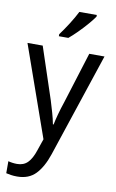

<svg xmlns="http://www.w3.org/2000/svg" viewBox="-107 -872 673 1117"><g transform="rotate(10 229.5 -314.0)"><path d="M2 -587H92L193 -283Q204 -247 214 -212.5Q224 -178 230 -146H234Q239 -171 249 -208Q259 -245 272 -283L367 -587H457L253 26Q227 104 186.5 146.5Q146 189 77 189Q57 189 41 186.5Q25 184 12 181V110Q22 113 36 115Q50 117 64 117Q103 117 127 92.5Q151 68 167 19L191 -51ZM371 -807Q358 -788 333.5 -759.5Q309 -731 281 -703Q253 -675 231 -657H175V-669Q199 -701 225 -742Q251 -783 268 -817H371Z"/></g></svg>

Font: Noto Sans Tamil UI SemiCondensed
Style: Regular
Weight: 400
Width: 4
Designer: Jelle Bosma - Monotype Design Team
Foundry: Monotype Imaging Inc.
Version: Version 2.004; ttfautohint (v1.8.4.7-5d5b)